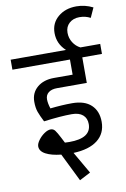

<svg xmlns="http://www.w3.org/2000/svg" viewBox="-139 -1032 847 1288"><g transform="rotate(-10 285.0 -388.5)"><path d="M174 -385Q174 -357 186 -321Q266 -330 335 -330Q420 -330 464.5 -288Q509 -246 509 -173Q509 -94 451.5 -49Q394 -4 287 0L373 149L298 188L204 -3Q138 -10 99.5 -30.5Q61 -51 61 -84Q61 -102 78 -125.5Q95 -149 119 -165.5Q143 -182 163 -182Q181 -182 192.5 -167Q204 -152 224 -113Q233 -94 242 -78Q253 -77 273 -77Q421 -77 421 -173Q421 -213 395 -235.5Q369 -258 320 -258Q245 -258 129 -243Q108 -284 97.5 -313Q87 -342 87 -383Q87 -444 130.5 -481Q174 -518 245 -518H372V-621H-20V-689H357Q301 -740 301 -814Q301 -881 350.5 -923Q400 -965 476 -965Q534 -965 588 -938L558 -872Q525 -890 483 -890Q441 -890 414 -865.5Q387 -841 387 -801Q387 -764 406 -734Q425 -704 455 -689H590V-621H456V-447H253Q216 -447 195 -430.5Q174 -414 174 -385Z"/></g></svg>

Font: FiraGOUPP
Style: Medium
Weight: 400
Designer: bBox Type
Foundry: bBox Type GmbH
Version: Version 1.001